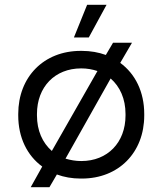

<svg xmlns="http://www.w3.org/2000/svg" viewBox="-20 -738 677 800"><path d="M350 -582 424 -718H343L288 -582ZM108 42H186L217 -11C247 0 280 6 316 6H321C474 6 581 -102 581 -257V-263C581 -355 544 -430 481 -476L530 -560H451L421 -509C391 -520 357 -526 321 -526H316C163 -526 56 -418 56 -263V-257C56 -165 93 -90 156 -44ZM196 -109C157 -143 134 -194 134 -257V-263C134 -376 209 -453 318 -453H319C343 -453 365 -449 386 -442ZM318 -67C295 -67 273 -71 253 -77L441 -411C480 -377 503 -326 503 -263V-257C503 -144 428 -67 319 -67Z"/></svg>

Font: Fixel Display Regular
Style: Regular
Weight: 400
Designer: AlfaBravo + MacPaw
Foundry: Kyrylo Tkachov, Marchela Mozhyna, Serhii Makarenko, Maria Weinstein, Zakhar Kryvoshyya
Version: Version 1.211